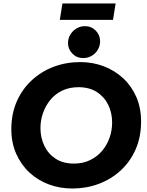

<svg xmlns="http://www.w3.org/2000/svg" viewBox="-20 -1069 844 1101"><path d="M395 12Q323 12 260 -11.5Q197 -35 149 -79.5Q101 -124 73 -187Q45 -250 45 -328Q45 -417 76.5 -488Q108 -559 163 -609.5Q218 -660 289 -686.5Q360 -713 440 -713Q512 -713 575 -689Q638 -665 686 -620.5Q734 -576 761.5 -513.5Q789 -451 789 -372Q789 -284 758 -213Q727 -142 672 -91.5Q617 -41 546 -14.5Q475 12 395 12ZM404 -131Q456 -131 497 -151Q538 -171 566 -204.5Q594 -238 608.5 -280Q623 -322 623 -366Q623 -422 600.5 -468Q578 -514 535 -541.5Q492 -569 430 -569Q378 -569 337 -549.5Q296 -530 268.5 -496Q241 -462 226.5 -420.5Q212 -379 212 -335Q212 -279 234.5 -232.5Q257 -186 299.5 -158.5Q342 -131 404 -131ZM457 -736Q420 -736 395 -761.5Q370 -787 370 -822Q370 -849 383.5 -871Q397 -893 419 -906Q441 -919 467 -919Q504 -919 529 -893.5Q554 -868 554 -832Q554 -806 541 -784Q528 -762 506 -749Q484 -736 457 -736ZM323 -955 338 -1049H643L628 -955Z"/></svg>

Font: MuseoModerno
Style: Bold Italic
Weight: 700
Italic angle: -9°
Designer: Pablo Cosgaya, Héctor Gatti, Marcela Romero, and the Authors of The MuseoModerno Project.
Foundry: Omnibus-Type Team
Version: Version 1.003